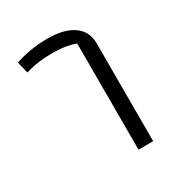

<svg xmlns="http://www.w3.org/2000/svg" viewBox="-130 -611 658 703"><g transform="rotate(-30 198.5 -259.5)"><path d="M255 -449Q215 -464 162 -464Q128 -464 101 -460.5Q74 -457 44 -448L32 -497Q98 -519 169 -519Q240 -519 278.5 -491.5Q317 -464 317 -414V0H255Z"/></g></svg>

Font: Athiti
Style: Regular
Weight: 400
Designer: CadsonDemak Team
Foundry: CadsonDemak
Version: Version 1.033